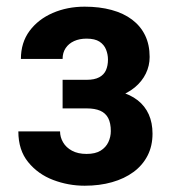

<svg xmlns="http://www.w3.org/2000/svg" viewBox="-20 -558 522 587"><path d="M269 -252H171.4V-314H245.1Q269 -314 283.4 -321.8Q297.9 -329.6 304 -343.5Q310.1 -357.4 310.1 -376Q310.1 -391.6 304.2 -406.5Q298.3 -421.4 284.2 -430.7Q270 -439.9 244.6 -439.9Q223.1 -439.9 206.5 -432.4Q189.9 -424.8 180.7 -410.9Q171.4 -397 171.4 -377.9H43.9Q43.9 -427.7 70.3 -463.4Q96.7 -499 141.1 -518.3Q185.5 -537.6 238.8 -537.6Q284.2 -537.6 321 -527.6Q357.9 -517.6 383.8 -498Q409.7 -478.5 423.6 -450Q437.5 -421.4 437.5 -383.8Q437.5 -356.9 425.8 -333Q414.1 -309.1 392.1 -290.8Q370.1 -272.5 338.9 -262.2Q307.6 -252 269 -252ZM171.4 -287.1H269Q312 -287.1 345.2 -278.1Q378.4 -269 400.9 -251.5Q423.3 -233.9 434.8 -208.3Q446.3 -182.6 446.3 -149.4Q446.3 -111.8 431.2 -82.3Q416 -52.7 388.2 -32.2Q360.4 -11.7 322.5 -1Q284.7 9.8 238.8 9.8Q189 9.8 142.6 -7.8Q96.2 -25.4 66.2 -62.3Q36.1 -99.1 36.1 -156.2H163.6Q163.6 -138.7 172.9 -122.8Q182.1 -106.9 200.2 -97.2Q218.3 -87.4 244.6 -87.4Q271.5 -87.4 287.6 -97.4Q303.7 -107.4 311.3 -123.5Q318.8 -139.6 318.8 -157.2Q318.8 -181.6 310.8 -197Q302.7 -212.4 286.4 -219.5Q270 -226.6 245.1 -226.6H171.4Z"/></svg>

Font: Roboto SemiCondensed SemiBold
Style: Regular
Weight: 600
Width: 4
Designer: Christian Robertson
Foundry: Google
Version: Version 3.009; 2024